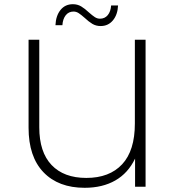

<svg xmlns="http://www.w3.org/2000/svg" viewBox="-20 -889 835 914"><path d="M673 -700H622V-301C622 -215 601.8 -150.3 561.5 -107C521.2 -63.7 464.3 -42 391 -42C319.7 -42 264.5 -62.5 225.5 -103.5C186.5 -144.5 167 -204.3 167 -283V-700H116V-281C116 -189 139.7 -118.3 187 -69C234.3 -19.7 299.7 5 383 5C439.7 5 488.3 -6.7 529 -30C569.7 -53.3 601 -88 623 -134V0H673ZM419.5 -775.5C431.2 -768.5 444.3 -765 459 -765C483 -765 502.5 -774 517.5 -792C532.5 -810 540.7 -833.7 542 -863H509C507.7 -843.7 502.3 -828.3 493 -817C483.7 -805.7 471.3 -800 456 -800C447.3 -800 439.2 -802.5 431.5 -807.5C423.8 -812.5 414.3 -820 403 -830C390.3 -842 378.2 -851.5 366.5 -858.5C354.8 -865.5 341.7 -869 327 -869C302.3 -869 282.7 -859.8 268 -841.5C253.3 -823.2 245.3 -799 244 -769H277C278.3 -789 283.7 -804.8 293 -816.5C302.3 -828.2 314.7 -834 330 -834C338.7 -834 346.8 -831.5 354.5 -826.5C362.2 -821.5 371.7 -814 383 -804C395.7 -792 407.8 -782.5 419.5 -775.5Z"/></svg>

Font: Montserrat Custom ExtraLight
Style: Regular
Weight: 300
Designer: Julieta Ulanovsky
Foundry: Julieta Ulanovsky
Version: Version 7.200